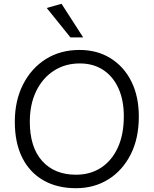

<svg xmlns="http://www.w3.org/2000/svg" viewBox="-20 -983 809 1011"><path d="M380 8Q281 8 208.5 -33.5Q136 -75 97 -153Q58 -231 58 -342Q58 -453 101.5 -538.5Q145 -624 221.5 -672Q298 -720 399 -720Q492 -720 562.5 -676Q633 -632 672 -553.5Q711 -475 711 -369Q711 -254 668 -169.5Q625 -85 550.5 -38.5Q476 8 380 8ZM380 -63Q455 -63 511.5 -99.5Q568 -136 600 -205Q632 -274 632 -371Q632 -456 603.5 -518.5Q575 -581 523 -615Q471 -649 400 -649Q323 -649 263.5 -610.5Q204 -572 170.5 -503Q137 -434 137 -342Q137 -208 202 -135.5Q267 -63 380 -63ZM351 -786 226 -941 304 -963 418 -786Z"/></svg>

Font: LivvicRegular
Style: Regular
Weight: 400
Designer: Jacques Le Bailly, Baron von Fonthausen
Version: Version 1.001; ttfautohint (v1.8.2)